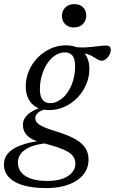

<svg xmlns="http://www.w3.org/2000/svg" viewBox="-74 -676 572 955"><path d="M432.5 -374Q423 -374 415.2 -378.2Q407.5 -382.5 398.2 -388.5Q389 -394.5 376 -400.8Q363 -407 343.8 -411.5Q324.5 -416 296.5 -417.5L286 -443.5Q325.5 -438.5 356 -440.5Q386.5 -442.5 410.5 -446Q434.5 -449.5 454 -449.5Q465.5 -449.5 471.2 -444.2Q477 -439 477 -428.5Q477 -417.5 472.8 -408Q468.5 -398.5 462 -390.8Q455.5 -383 447.8 -378.5Q440 -374 432.5 -374ZM176 -163Q195 -163 212.8 -172Q230.5 -181 246.5 -197.5Q262.5 -214 274.2 -236.8Q286 -259.5 292.8 -287.2Q299.5 -315 299.5 -347Q299.5 -383 286.5 -399.2Q273.5 -415.5 248.5 -415.5Q229.5 -415.5 211.5 -406.8Q193.5 -398 177.8 -381.2Q162 -364.5 150.2 -341.8Q138.5 -319 131.5 -291.2Q124.5 -263.5 124.5 -231.5Q124.5 -196 137.8 -179.5Q151 -163 176 -163ZM254 -450.5Q292.5 -450.5 318.2 -435.5Q344 -420.5 357.2 -394.2Q370.5 -368 370.5 -333Q370.5 -292.5 354.5 -255.5Q338.5 -218.5 310.8 -189.8Q283 -161 247 -144.8Q211 -128.5 170 -128.5Q131.5 -128.5 105.8 -143.5Q80 -158.5 67 -185Q54 -211.5 54 -245.5Q54 -286.5 69.8 -323.5Q85.5 -360.5 113.2 -389Q141 -417.5 177.2 -434Q213.5 -450.5 254 -450.5ZM156.5 259.5Q106 259.5 66.8 251.8Q27.5 244 0.5 228.8Q-26.5 213.5 -40.5 191.8Q-54.5 170 -54.5 142Q-54.5 110 -34.2 86.8Q-14 63.5 26.5 47.8Q67 32 129 24L165.5 16.5L182.5 35Q142 36.5 111 43.8Q80 51 58.5 63.8Q37 76.5 26 93.8Q15 111 15 132Q15 160 31 180.5Q47 201 79.5 212.5Q112 224 160 224Q208.5 224 239.5 212Q270.5 200 285.8 180.5Q301 161 301 139Q301 119.5 291.5 104.5Q282 89.5 262 78Q242 66.5 210.8 56.2Q179.5 46 137 34.5Q96.5 24.5 75.5 9.8Q54.5 -5 47.2 -21.5Q40 -38 40 -54.5Q40 -77 53.2 -94.5Q66.5 -112 91.5 -125.2Q116.5 -138.5 150.5 -147L170.5 -135.5Q135.5 -131 118.5 -118Q101.5 -105 101.5 -88.5Q101.5 -80 105.5 -72.5Q109.5 -65 120 -57.2Q130.5 -49.5 151 -41Q171.5 -32.5 204.5 -22.5Q267.5 -3.5 302.8 17.5Q338 38.5 352.2 63Q366.5 87.5 366.5 118.5Q366.5 149.5 352.2 175.2Q338 201 310.8 219.8Q283.5 238.5 244.8 249Q206 259.5 156.5 259.5ZM293 -539.5Q266.5 -539.5 250.2 -555.8Q234 -572 234 -596.5Q234 -622 250.8 -638.8Q267.5 -655.5 296 -655.5Q323 -655.5 339 -639.8Q355 -624 355 -599Q355 -574 338.5 -556.8Q322 -539.5 293 -539.5Z"/></svg>

Font: Newsreader 16pt 16pt
Style: Italic
Weight: 400
Italic angle: -17°
Version: Version 1.003